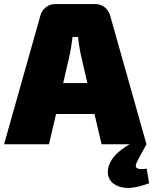

<svg xmlns="http://www.w3.org/2000/svg" viewBox="-29 -710 754 945"><path d="M693 120 705 192Q624 222 576.5 213Q529 204 511.5 173.5Q494 143 507 105Q525 49 609 0H471L436 -149H247L212 0H-9L170 -634Q177 -659 197 -674.5Q217 -690 243 -690H440Q466 -690 486 -674.5Q506 -659 513 -634L692 0Q652 72 645 87Q633 112 647 118.5Q661 125 693 120ZM401 -301 367 -449Q358 -496 355 -528H328Q322 -480 316 -449L282 -301Z"/></svg>

Font: Exo 2.0 Black
Style: Regular
Weight: 900
Designer: Natanael Gama
Version: Version 1.001;PS 001.001;hotconv 1.0.70;makeotf.lib2.5.58329